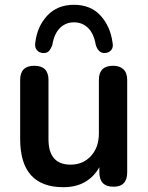

<svg xmlns="http://www.w3.org/2000/svg" viewBox="-20 -770 616 800"><path d="M159 -549Q143 -550 133.5 -561.5Q124 -573 127 -592Q135 -660 177 -705Q219 -750 288 -750Q358 -750 399 -705Q440 -660 449 -592Q453 -573 443.5 -561.5Q434 -550 417 -549Q390 -548 379 -583Q371 -630 347 -653.5Q323 -677 288 -677Q254 -677 230 -653.5Q206 -630 198 -583Q192 -566 183.5 -557Q175 -548 159 -549ZM244 10Q64 10 64 -191V-437Q64 -496 123 -496Q182 -496 182 -437V-190Q182 -84 274 -84Q326 -84 359 -120Q392 -156 392 -214V-437Q392 -496 451 -496Q479 -496 494.5 -481Q510 -466 510 -437V-52Q510 8 453 8Q394 8 394 -52V-73Q346 10 244 10Z"/></svg>

Font: Chiron GoRound TC M
Style: Regular
Weight: 500
Designer: Ryoko NISHIZUKA 西塚涼子 (kana, bopomofo & ideographs); Paul D. Hunt (Latin, Greek & Cyrillic); Sandoll Communications 산돌커뮤니
Foundry: Adobe
Version: Version 1.000;hotconv 1.1.1;makeotfexe 2.6.0